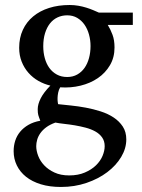

<svg xmlns="http://www.w3.org/2000/svg" viewBox="-20 -514 565 763"><path d="M396 66.9Q396 46.4 385.7 32Q375.5 17.6 358.6 8.3Q341.8 -1 320.6 -6.6Q299.3 -12.2 277.6 -15.9Q255.9 -19.5 235.6 -21.7Q215.3 -23.9 200.2 -26.9Q178.2 -19 163.6 -8.1Q148.9 2.9 140.1 15.6Q131.3 28.3 127.7 41.5Q124 54.7 124 66.9Q124 85 131.8 105.5Q139.6 126 155.8 143.1Q171.9 160.2 196.5 171.6Q221.2 183.1 254.9 183.1Q290.5 183.1 317.1 171.6Q343.8 160.2 361.3 143.1Q378.9 126 387.5 105.5Q396 85 396 66.9ZM339.8 -331.1Q339.8 -354.5 333.7 -376.7Q327.6 -398.9 315.9 -415.8Q304.2 -432.6 286.9 -442.9Q269.5 -453.1 247.1 -453.1Q226.1 -453.1 208.5 -444.8Q190.9 -436.5 178.5 -420.7Q166 -404.8 158.9 -381.8Q151.9 -358.9 151.9 -330.1Q151.9 -305.2 158 -283Q164.1 -260.7 176 -244.1Q188 -227.5 205.8 -217.8Q223.6 -208 247.1 -208Q269.5 -208 286.9 -217.8Q304.2 -227.5 315.9 -244.1Q327.6 -260.7 333.7 -283.2Q339.8 -305.7 339.8 -331.1ZM408.2 -415Q419.4 -397 427.2 -375.7Q435.1 -354.5 435.1 -325.2Q435.1 -285.6 417 -254.9Q398.9 -224.1 368.9 -203.6Q338.9 -183.1 300 -173.6Q261.2 -164.1 219.2 -167Q213.4 -157.2 211.2 -146Q209 -134.8 208.7 -125Q208.5 -115.2 209.5 -108.2Q210.4 -101.1 210.9 -100.1Q233.4 -97.7 262.2 -94.7Q291 -91.8 321 -86.2Q351.1 -80.6 380.1 -71.3Q409.2 -62 431.6 -47.1Q454.1 -32.2 468 -11Q481.9 10.3 481.9 40Q481.9 75.7 461.7 109.6Q441.4 143.6 406.2 170.2Q371.1 196.8 323.7 212.9Q276.4 229 222.2 229Q177.2 229 142.3 218.3Q107.4 207.5 83.5 188.5Q59.6 169.4 46.9 143.3Q34.2 117.2 34.2 86.9Q34.2 64.9 40.5 45.2Q46.9 25.4 60.1 9.5Q73.2 -6.3 93 -17.8Q112.8 -29.3 140.1 -34.2Q137.2 -42 135.3 -47.1Q133.3 -52.2 132.1 -56.9Q130.9 -61.5 130.4 -66.7Q129.9 -71.8 129.9 -80.1Q129.9 -99.6 141.8 -123.3Q153.8 -147 180.2 -173.8Q155.3 -179.7 132.8 -192.4Q110.4 -205.1 93.3 -224.4Q76.2 -243.7 66.2 -268.8Q56.2 -293.9 56.2 -324.2Q56.2 -363.8 70.8 -395.3Q85.4 -426.8 111.8 -448.7Q138.2 -470.7 175 -482.4Q211.9 -494.1 256.8 -494.1Q274.4 -494.1 291.3 -491.2Q308.1 -488.3 323 -483.6Q337.9 -479 350.6 -473.6Q363.3 -468.3 373 -463.9H507.8V-415Z"/></svg>

Font: BabelStone Ogham Pictish
Style: Regular
Weight: 400
Designer: Andrew West
Foundry: BabelStone
Version: Version 1.02 March 14, 2022